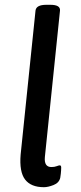

<svg xmlns="http://www.w3.org/2000/svg" viewBox="-20 -773 337 800"><path d="M163 7Q109 7 84.5 -25Q60 -57 66 -129L128 -729Q131 -753 173 -753H190Q232 -753 230 -729L167 -119Q163 -77 194 -77Q207 -77 216 -80.5Q225 -84 229 -84Q235 -84 235 -75Q235 -73 234.5 -62Q234 -51 231 -32Q226 -11 203 -2Q180 7 163 7Z"/></svg>

Font: Asap Medium
Style: Italic
Weight: 500
Italic angle: -6°
Designer: Pablo Cosgaya
Foundry: Omnibus-Type
Version: Version 3.001; ttfautohint (v1.8.3)